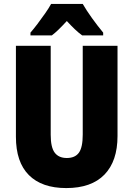

<svg xmlns="http://www.w3.org/2000/svg" viewBox="-20 -1040 679 977"><path d="M578 -348Q578 -220 511.5 -151.5Q445 -83 317 -83Q193 -83 127 -149Q61 -215 61 -344V-807H238V-354Q238 -290 258.5 -263Q279 -236 320 -236Q362 -236 381.5 -263Q401 -290 401 -355V-807H578ZM401 -1020Q420 -987 448 -948Q476 -909 505 -874V-860H398Q380 -873 361 -891Q342 -909 320 -933Q297 -908 278.5 -890Q260 -872 244 -860H135V-874Q150 -891 170.5 -918Q191 -945 210.5 -973Q230 -1001 240 -1020Z"/></svg>

Font: Noto Sans Kannada UI Condensed Black
Style: Regular
Weight: 900
Width: 3
Designer: Jelle Bosma - Monotype Design Team
Foundry: Monotype Imaging Inc.
Version: Version 2.005; ttfautohint (v1.8.4.7-5d5b)